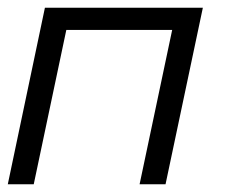

<svg xmlns="http://www.w3.org/2000/svg" viewBox="-44 -475 610 495"><path d="M382.8 0H315.9L399.9 -397.9H127L43 0H-23.9L71.8 -455.1H479Z"/></svg>

Font: Anonymous Pro
Style: Italic
Weight: 400
Italic angle: -12°
Monospace: yes
Designer: Mark Simonson
Version: Version 1.003